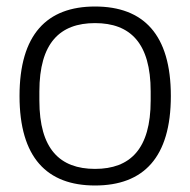

<svg xmlns="http://www.w3.org/2000/svg" viewBox="-20 -558 584 590"><path d="M272 12C421 12 505 -74 505 -263C505 -452 421 -538 272 -538C124 -538 40 -452 40 -263C40 -74 124 12 272 12ZM272 -39C164 -39 101 -100 101 -249V-277C101 -426 164 -487 272 -487C380 -487 443 -426 443 -277V-249C443 -100 380 -39 272 -39Z"/></svg>

Font: Archivo ExtraLight
Style: Regular
Weight: 200
Designer: Hector Gatti
Foundry: Omnibus-Type
Version: Version 2.001